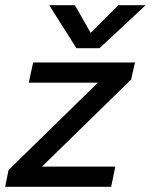

<svg xmlns="http://www.w3.org/2000/svg" viewBox="-25 -721 582 741"><path d="M165 -701H264L325 -594L432 -701H537L359 -535H270ZM8 -65 353 -402H86L103 -480H496L481 -414L137 -78H420L404 0H-5Z"/></svg>

Font: Prompt
Style: Italic
Weight: 400
Italic angle: -12°
Designer: Katatrad Team
Foundry: CadsonDemak
Version: Version 1.001